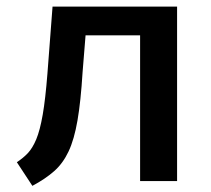

<svg xmlns="http://www.w3.org/2000/svg" viewBox="-20 -562 655 596"><path d="M529.7 -541.5V0H414.9V-452.3H245.6L236.4 -338.5Q230.8 -247.2 220.5 -187.9Q210.3 -128.7 192.8 -91.8Q175.4 -54.9 148.2 -30.8Q121 -6.7 80.5 14.9L32.3 -58.5Q51.3 -70.8 66.2 -86.4Q81 -102.1 92.6 -129.7Q104.1 -157.4 112.6 -205.9Q121 -254.4 127.2 -333.3L143.1 -541.5Z"/></svg>

Font: Fira Code Medium
Style: Regular
Weight: 500
Designer: Carrois Corporate, Edenspiekermann AG, Nikita Prokopov
Foundry: Carrois Corporate, Edenspiekermann AG, Nikita Prokopov
Version: Version 6.002